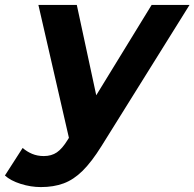

<svg xmlns="http://www.w3.org/2000/svg" viewBox="-110 -558 790 780"><path d="M56 202Q15 202 -26 189Q-67 176 -90 155L-18 43Q-1 58 20.5 67Q42 76 68 76Q99 76 121 61Q143 46 165 10L170 2L46 -538H202L281 -171L506 -538H660L302 36Q262 100 225.5 136Q189 172 148.5 187Q108 202 56 202Z"/></svg>

Font: Montserrat
Style: Bold Italic
Weight: 700
Italic angle: -11.3°
Designer: Julieta Ulanovsky
Foundry: Julieta Ulanovsky
Version: Version 9.000; ttfautohint (v1.8.4.7-5d5b)